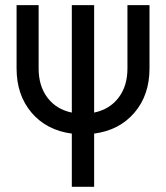

<svg xmlns="http://www.w3.org/2000/svg" viewBox="-20 -720 640 740"><path d="M556.2 -700.2V-456.1Q556.2 -353.5 498 -285.6Q439.9 -217.8 342.8 -205.1V0H256.8V-205.1Q159.7 -217.8 101.8 -285.6Q43.9 -353.5 43.9 -456.1V-700.2H128.9V-456.1Q128.9 -388.2 163.1 -343.3Q197.3 -298.3 256.8 -286.1V-700.2H342.8V-286.1Q402.3 -298.3 436.8 -343.3Q471.2 -388.2 471.2 -456.1V-700.2Z"/></svg>

Font: CommitMono
Style: Regular
Weight: 400
Monospace: yes
Designer: Eigil Nikolajsen
Foundry: Eigil Nikolajsen
Version: Version 1.143